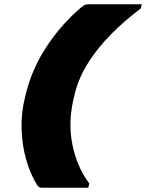

<svg xmlns="http://www.w3.org/2000/svg" viewBox="-20 -770 687 903"><path d="M365 -738Q380 -750 393 -750H647L642 -730Q568 -675 504 -610.5Q440 -546 395.5 -476Q351 -406 333 -334L328 -314Q299 -196 320.5 -90Q342 16 400 93L395 113H177Q163 113 155 101Q123 50 103.5 -18Q84 -86 81.5 -162.5Q79 -239 98 -314L103 -334Q132 -450 201.5 -554.5Q271 -659 365 -738Z"/></svg>

Font: Recursive Mn Lnr St XBk
Style: Italic
Weight: 1000
Italic angle: -15°
Monospace: yes
Version: Version 1.079;hotconv 1.0.112;makeotfexe 2.5.65598; ttfautoh